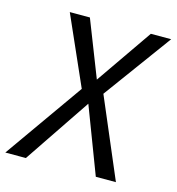

<svg xmlns="http://www.w3.org/2000/svg" viewBox="-135 -777 798 867"><g transform="rotate(15 263.5 -344.0)"><path d="M327 -371 485 0H391L273 -310L64 0H-32L227 -367L85 -688H179L282 -425L464 -688H559Z"/></g></svg>

Font: FiraGO Book
Style: Italic
Weight: 350
Italic angle: -8°
Designer: bBox Type GmbH
Foundry: bBox Type GmbH
Version: Version 1.001